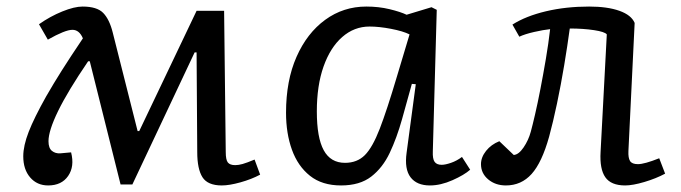

<svg xmlns="http://www.w3.org/2000/svg" viewBox="-20 -552 2077 586"><path d="M384 11H348L254 -365H249Q187 -274 157.5 -213.5Q128 -153 128 -121Q128 -100 138.5 -91.5Q149 -83 164 -84L197 -87Q208 -44 188 -15Q168 14 127 14Q93 14 72 -10.5Q51 -35 51 -75Q51 -107 67.5 -149.5Q84 -192 121 -258Q144 -298 169 -337.5Q194 -377 233 -435Q222 -461 201 -461Q179 -461 126 -431L99 -478Q133 -502 170 -517Q207 -532 232 -532Q276 -532 295 -512.5Q314 -493 324 -453L400 -152H405L580 -519H664L669 -88Q669 -64 675.5 -56Q682 -48 698 -48Q708 -48 720.5 -51.5Q733 -55 757 -65L774 -19Q748 -5 714 4.5Q680 14 657 14Q614 14 598 -11Q582 -36 582 -88L580 -392H574Z M1301 -90Q1300 -67 1306.5 -58Q1313 -49 1328 -49Q1339 -49 1356.5 -55Q1374 -61 1390 -73L1415 -34Q1397 -18 1361 -2Q1325 14 1292 14Q1252 14 1233 -11Q1214 -36 1221 -86L1249 -295L1237 -296L1207 -188Q1191 -131 1169.5 -85.5Q1148 -40 1113 -13Q1078 14 1021 14Q963 14 926 -15.5Q889 -45 871 -95Q853 -145 853 -208Q853 -306 885 -378.5Q917 -451 972.5 -491.5Q1028 -532 1098 -532Q1136 -532 1169 -524Q1202 -516 1221 -507L1297 -530L1313 -522ZM1033 -55Q1070 -55 1093.5 -78.5Q1117 -102 1139 -159Q1161 -216 1191 -317L1230 -447Q1210 -457 1173.5 -464Q1137 -471 1108 -471Q1061 -471 1024.5 -439Q988 -407 967.5 -349Q947 -291 947 -212Q947 -132 968 -93.5Q989 -55 1033 -55Z M1544 -477Q1585 -503 1646 -517.5Q1707 -532 1778 -532Q1834 -532 1870.5 -519Q1907 -506 1917 -482L1898 -91Q1897 -70 1903 -60.5Q1909 -51 1927 -51Q1947 -51 1992 -69L2010 -22Q1982 -7 1946.5 3.5Q1911 14 1888 14Q1845 14 1827.5 -11Q1810 -36 1813 -88L1832 -447Q1826 -455 1793 -460Q1760 -465 1719 -465Q1712 -413 1702 -353Q1692 -293 1680 -236Q1668 -179 1656 -135Q1634 -56 1602.5 -21Q1571 14 1524 14Q1492 14 1470 -4.5Q1448 -23 1448 -51Q1448 -72 1463.5 -91.5Q1479 -111 1504 -121L1548 -79Q1563 -80 1578 -102Q1593 -124 1600 -150Q1605 -168 1613 -202.5Q1621 -237 1629.5 -281Q1638 -325 1646 -372Q1654 -419 1659 -463Q1639 -461 1610.5 -454.5Q1582 -448 1565 -440Z"/></svg>

Font: Literata 7pt
Style: Italic
Weight: 400
Italic angle: -2°
Designer: Latin by Veronika Burian and Jose Scaglione. Greek by Irene Vlachou. Cyrillic by Vera Evstafieva
Foundry: TypeTogether
Version: Version 3.002